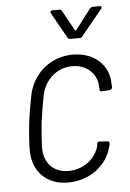

<svg xmlns="http://www.w3.org/2000/svg" viewBox="-52 -739 531 786"><g transform="rotate(-5 214.0 -346.0)"><path d="M186 -688 245 -583C248 -578 251 -577 256 -577H294C299 -577 303 -578 306 -583L392 -688C398 -694 395 -700 388 -700H359C355 -700 351 -698 347 -694L284 -611C282 -609 278 -609 278 -611L232 -694C229 -699 226 -700 221 -700H194C186 -700 182 -694 186 -688ZM196 8C287 8 358 -49 376 -123C378 -127 379 -131 379 -135C380 -142 377 -146 371 -146L340 -148C334 -149 329 -146 328 -139V-133C317 -83 267 -39 202 -39C139 -39 101 -82 102 -145C103 -172 105 -208 110 -252C116 -294 122 -331 128 -359C142 -421 191 -465 254 -465C315 -465 353 -424 356 -378C356 -374 357 -371 357 -366V-361C357 -354 360 -352 366 -352L398 -354C404 -355 408 -358 409 -365L408 -383C407 -454 350 -512 260 -512C171 -512 100 -453 79 -370C72 -336 65 -299 59 -253C54 -209 51 -169 51 -135C52 -50 107 8 196 8Z"/></g></svg>

Font: Barlow Semi Condensed Light
Style: Italic
Weight: 300
Width: 4
Italic angle: -7°
Designer: Jeremy Tribby
Foundry: Tribby Type
Version: Version 1.422;hotconv 1.0.109;makeotfexe 2.5.65596